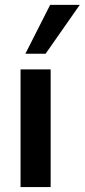

<svg xmlns="http://www.w3.org/2000/svg" viewBox="-20 -762 345 782"><path d="M63.7 0H186.3V-479.4H63.7ZM83.3 -543.1H165.7L304.9 -742.2H184.3Z"/></svg>

Font: LL Pando Sans
Style: Bold
Weight: 700
Designer: Joshua Smith
Foundry: Joshua Smith
Version: Version 1.000;Glyphs 3.2.1 (3258)